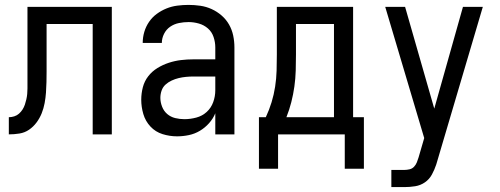

<svg xmlns="http://www.w3.org/2000/svg" viewBox="-20 -548 2040 783"><path d="M16 0V-70Q27 -70 38 -73.5Q49 -77 57.5 -84.5Q66 -92 72 -101.5Q78 -111 81.5 -121.5Q85 -132 87.5 -143Q90 -154 91 -165Q92 -176 92 -187Q92 -198 92 -209Q92 -213 92 -217Q92 -221 92 -226V-228Q92 -236 92 -244.5Q92 -253 92 -261V-520H436V0H358V-450H170V-261Q170 -261 170 -261Q170 -261 170 -261V-259Q170 -259 170 -258.5Q170 -258 170 -257V-256Q170 -235 169.5 -213.5Q169 -192 167.5 -170.5Q166 -149 162 -127.5Q158 -106 150 -86Q142 -66 129 -48.5Q116 -31 98.5 -19Q81 -7 59.5 -3.5Q38 0 16 0Z M702 8Q672 8 643 -1Q614 -10 593.5 -32Q573 -54 564.5 -83Q556 -112 556 -141Q556 -167 562.5 -192Q569 -217 584.5 -237Q600 -257 622 -270.5Q644 -284 668.5 -292Q693 -300 718 -303Q743 -306 769 -306H858V-355Q858 -376 851 -397Q844 -418 828 -432Q812 -446 791 -452Q770 -458 749 -458Q729 -458 709.5 -454Q690 -450 674 -439Q658 -428 649 -410Q640 -392 640 -373Q640 -373 640 -373Q640 -373 640 -373Q640 -373 640 -373Q640 -373 640 -373Q640 -373 640 -373Q640 -373 640 -373H562Q562 -373 562 -373Q562 -373 562 -373Q562 -396 568.5 -418Q575 -440 588 -459Q601 -478 619.5 -491.5Q638 -505 659 -513.5Q680 -522 703 -525Q726 -528 749 -528Q773 -528 797 -524.5Q821 -521 843 -511Q865 -501 883.5 -485Q902 -469 914 -448Q926 -427 931 -403Q936 -379 936 -355V0H858V-86Q849 -64 832.5 -45.5Q816 -27 795 -14.5Q774 -2 750 3Q726 8 702 8ZM732 -62Q756 -62 780.5 -68.5Q805 -75 823 -91.5Q841 -108 849.5 -131.5Q858 -155 858 -180V-236H769Q754 -236 738.5 -234.5Q723 -233 708.5 -229.5Q694 -226 680 -219.5Q666 -213 655 -203Q644 -193 639 -178.5Q634 -164 634 -149Q634 -131 641 -113Q648 -95 662 -83Q676 -71 694.5 -66.5Q713 -62 732 -62Z M1036 140V-70H1064Q1078 -100 1087.5 -131Q1097 -162 1102 -194.5Q1107 -227 1108 -259.5Q1109 -292 1109 -325V-520H1420V-70H1464V140H1386V0H1114V140ZM1148 -70H1342V-450H1187V-325Q1187 -293 1186 -260Q1185 -227 1180.5 -195Q1176 -163 1168 -131.5Q1160 -100 1148 -70Z M1576 215V145H1629Q1639 145 1650 142.5Q1661 140 1668.5 132Q1676 124 1680 114Q1684 104 1687 94L1710 15L1551 -520H1632L1751 -105L1868 -520H1949L1762 113Q1761 116 1760.5 118Q1760 120 1759 123Q1752 144 1741.5 163.5Q1731 183 1713 195.5Q1695 208 1673 211.5Q1651 215 1629 215Z"/></svg>

Font: Zed Sans
Style: Regular
Weight: 400
Designer: Belleve Invis
Foundry: Belleve Invis
Version: Version 1.0.0; ttfautohint (v1.8.4)